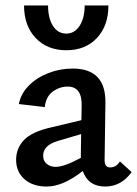

<svg xmlns="http://www.w3.org/2000/svg" viewBox="-20 -677 502 703"><path d="M462 -47Q424 6 365 6Q303 6 283 -51Q211 6 151 6Q100 6 69.5 -21Q39 -48 39 -92Q39 -134 68 -164.5Q97 -195 169 -211L278 -237L279 -287Q280 -325 267 -342.5Q254 -360 228 -360Q198 -360 173 -341.5Q148 -323 144 -285L49 -296Q56 -333 84.5 -362.5Q113 -392 156 -409Q199 -426 246 -426Q368 -426 366 -300L363 -91Q363 -64 383 -64Q406 -64 419 -86ZM276 -99V-108L277 -186L192 -161Q138 -145 138 -107Q138 -88 151 -77Q164 -66 184 -66Q215 -66 276 -99ZM377 -657H290Q290 -611 271.5 -582.5Q253 -554 223 -554Q192 -554 174 -582Q156 -610 156 -657H68Q68 -583 110.5 -538Q153 -493 223 -493Q293 -493 335 -538Q377 -583 377 -657Z"/></svg>

Font: Ysabeau Semibold
Style: Regular
Weight: 600
Designer: Christian Thalmann (Catharsis Fonts)
Version: Version 0.003